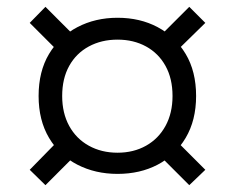

<svg xmlns="http://www.w3.org/2000/svg" viewBox="-20 -622 687 562"><path d="M324 -113Q259 -113 206.5 -140Q154 -167 123.5 -218.5Q93 -270 93 -341Q93 -413 123.5 -464Q154 -515 206.5 -542.5Q259 -570 324 -570Q390 -570 441.5 -542.5Q493 -515 523.5 -464Q554 -413 554 -341Q554 -270 523.5 -218.5Q493 -167 441.5 -140Q390 -113 324 -113ZM324 -175Q371 -175 407.5 -195.5Q444 -216 464.5 -253.5Q485 -291 485 -341Q485 -392 464.5 -429Q444 -466 407.5 -486Q371 -506 324 -506Q277 -506 240 -486Q203 -466 182.5 -429Q162 -392 162 -341Q162 -291 182.5 -253.5Q203 -216 240 -195.5Q277 -175 324 -175ZM67 -125 160 -220 206 -173 113 -80ZM441 -509 534 -602 581 -555 486 -462ZM581 -125 534 -80 441 -173 486 -220ZM206 -509 160 -462 67 -555 113 -602Z"/></svg>

Font: Montagu Slab 24pt
Style: Regular
Weight: 400
Designer: Florian Karsten
Foundry: Florian Karsten
Version: Version 1.000